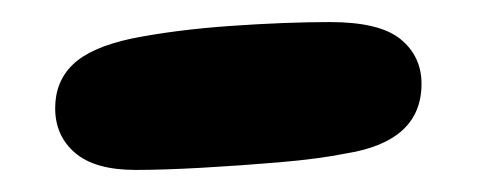

<svg xmlns="http://www.w3.org/2000/svg" viewBox="-20 -803 432 174"><path d="M103 -649Q66 -649 48 -664.5Q30 -680 30 -705Q30 -729 46 -744.5Q62 -760 99 -768Q139 -776 189 -779.5Q239 -783 279 -783Q324 -783 343 -767.5Q362 -752 362 -727Q362 -675 294 -664Q269 -659 234 -656Q199 -653 163.5 -651Q128 -649 103 -649Z"/></svg>

Font: DynaPuff Condensed Medium
Style: Regular
Weight: 500
Width: 3
Designer: Toshi Omagari, Jennifer Daniel
Foundry: Google Fonts
Version: Version 2.000; ttfautohint (v1.8.4.7-5d5b)